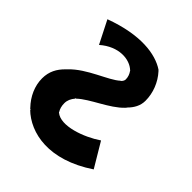

<svg xmlns="http://www.w3.org/2000/svg" viewBox="-222 -967 1130 1130"><g transform="rotate(45 343.0 -402.0)"><path d="M549 -238C464 -180 319 -127 258 -179L256 -181V-183C247 -197 241 -216 241 -240C241 -265 251 -285 267 -304V-308H271C331 -365 450 -407 514 -475L520 -482V-483C549 -512 569 -546 569 -588C569 -652 544 -717 500 -765L493 -772C416 -823 277 -845 71 -769L143 -627C232 -705 331 -696 378 -651H379L381 -647C391 -633 398 -615 398 -595C398 -585 392 -576 384 -568H383H382C330 -519 193 -479 113 -394L104 -385C69 -350 45 -309 45 -251C45 -189 72 -128 119 -79L121 -77V-76L131 -71H132H126C224 24 412 65 639 -87ZM514 -475H515Z"/></g></svg>

Font: Hussar Woodtype
Style: SeBd
Weight: 900
Foundry: Cannot Into Space Fonts
Version: Version 1.07